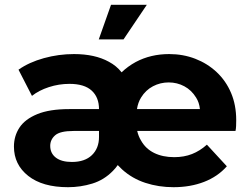

<svg xmlns="http://www.w3.org/2000/svg" viewBox="-20 -771 1036 799"><path d="M263 8Q157 8 97.5 -39Q38 -86 38 -161Q38 -205 61 -240Q84 -275 135 -296Q186 -317 268 -317H392Q392 -366 361.5 -394Q331 -422 269 -422Q225 -422 183.5 -408.5Q142 -395 113 -372L57 -481Q101 -512 162.5 -529Q224 -546 288 -546Q375 -546 433 -514Q465 -497 486 -470Q512 -495 545 -513Q607 -546 684 -546Q742 -546 792.5 -526.5Q843 -507 881.5 -471Q920 -435 941.5 -384.5Q963 -334 963 -271Q963 -258 962.5 -246.5Q962 -235 960 -226H551Q556 -204 567 -186Q586 -152 621.5 -134.5Q657 -117 705 -117Q746 -117 779 -130Q812 -143 841 -169L924 -79Q886 -36 829 -14Q772 8 702 8Q640 8 585 -10Q530 -28 488 -66Q479 -75 470 -84Q461 -71 450 -60Q413 -22 364 -7Q315 8 263 8ZM812 -317Q809 -345 796 -365Q777 -396 747 -412Q717 -428 682 -428Q647 -428 616.5 -412Q586 -396 567 -365Q554 -344 550 -317ZM392 -226H286Q230 -226 209.5 -208Q189 -190 189 -164Q189 -133 212.5 -115Q236 -97 279 -97Q333 -97 362.5 -125.5Q392 -154 392 -201ZM391 -607 442 -751H591L494 -607Z"/></svg>

Font: Montserrat Z
Style: Bold
Weight: 700
Designer: Julieta Ulanovsky
Foundry: Julieta Ulanovsky
Version: Version 8.000